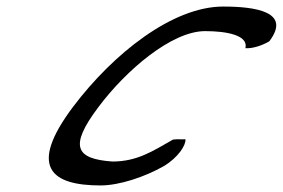

<svg xmlns="http://www.w3.org/2000/svg" viewBox="-20 -561 863 586"><path d="M203 -235C64 -50 137 5 287 5C344 5 422 -21 480 -54C525 -81 548 -119 546 -136C530 -135 524 -137 508 -135C445 -99 398 -68 323 -68C213 -76 188 -112 281 -235C365 -347 504 -466 606 -466C670 -466 739 -454 729 -414C751 -412 782 -423 802 -435C871 -526 757 -541 661 -541C507 -541 326 -398 203 -235Z"/></svg>

Font: Snowfall
Style: SuperObl
Weight: 400
Designer: Jasper
Foundry: Cannot Into Space Fonts
Version: Version 0.9